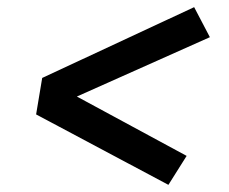

<svg xmlns="http://www.w3.org/2000/svg" viewBox="-20 -609 640 537"><path d="M451 -92 143 -256 81 -289 98 -391 523 -589 567 -505 195 -339 502 -173Z"/></svg>

Font: Iosevka Etoile SmBdObl
Style: Regular
Weight: 600
Italic angle: -9°
Designer: Belleve Invis
Foundry: Belleve Invis
Version: Version 15.5.2; ttfautohint (v1.8.4)